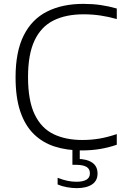

<svg xmlns="http://www.w3.org/2000/svg" viewBox="-20 -769 648 993"><path d="M402.5 9Q326 9 263.2 -11Q200.5 -31 155 -75.5Q109.5 -120 85 -192.2Q60.5 -264.5 60.5 -369Q60.5 -502 102.8 -586Q145 -670 223.8 -709.5Q302.5 -749 411 -749Q458.5 -749 500.2 -743Q542 -737 584 -725V-670.5Q542 -682.5 499.2 -688.8Q456.5 -695 412 -695Q320.5 -695 256.5 -663Q192.5 -631 158.8 -559.8Q125 -488.5 125 -371Q125 -248 159.5 -176.8Q194 -105.5 257 -75.2Q320 -45 405.5 -45Q451 -45 493 -52Q535 -59 584 -75.5V-20.5Q542.5 -6 497.8 1.5Q453 9 402.5 9ZM377 204Q352.5 204 326.2 199.2Q300 194.5 278 185V150.5Q306 161.5 329.2 166.2Q352.5 171 375.5 171Q408.5 171 426.8 160.5Q445 150 445 127.5Q445 104 426.8 93.8Q408.5 83.5 374.5 83.5H354.5V-10H392.5V69.5L381 53Q428.5 53 456.5 71.8Q484.5 90.5 484.5 128.5Q484.5 166 455.8 185Q427 204 377 204Z"/></svg>

Font: Encode Sans SemiExpanded Light
Style: Regular
Weight: 300
Width: 6
Designer: Multiple Designers
Foundry: Impallari Type
Version: Version 3.002